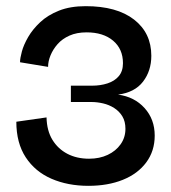

<svg xmlns="http://www.w3.org/2000/svg" viewBox="-20 -593 556 623"><path d="M267 10Q200 10 147 -13Q94 -36 63.5 -82.5Q33 -129 33 -198L131 -212Q132 -169 150 -139.5Q168 -110 198.5 -94Q229 -78 269 -78Q303 -78 329.5 -90.5Q356 -103 371.5 -125Q387 -147 387 -175Q387 -199 377 -215.5Q367 -232 350.5 -242.5Q334 -253 314.5 -257.5Q295 -262 277 -262H210V-315H279Q306 -315 329 -322.5Q352 -330 365.5 -346Q379 -362 379 -388Q379 -434 347 -461Q315 -488 261 -488Q229 -488 205.5 -477.5Q182 -467 167 -450Q152 -433 144 -413.5Q136 -394 136 -376L45 -391Q45 -404 51 -426Q57 -448 71.5 -473Q86 -498 110.5 -521Q135 -544 171.5 -558.5Q208 -573 258 -573Q359 -573 415 -529.5Q471 -486 471 -412Q471 -363 444 -328Q417 -293 363 -286Q416 -279 449 -242.5Q482 -206 482 -153Q482 -103 454.5 -66Q427 -29 378.5 -9.5Q330 10 267 10Z"/></svg>

Font: Darker Grotesque
Style: Bold
Weight: 700
Designer: Gabriel Lam
Foundry: TypeRant
Version: Version 1.000;gftools[0.9.28]